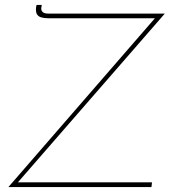

<svg xmlns="http://www.w3.org/2000/svg" viewBox="-20 -757 687 777"><path d="M14 0 612 -689 619 -683H178Q160 -683 147.5 -686.5Q135 -690 129.5 -699.5Q124 -709 126 -728L128 -737H149L147 -725Q146 -715 152.5 -708.5Q159 -702 175 -702H647L48 -14L45 -19H595L593 0Z"/></svg>

Font: Josefin Sans Thin Thin
Style: Italic
Weight: 250
Italic angle: -7°
Version: Version 2.000